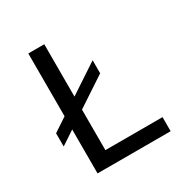

<svg xmlns="http://www.w3.org/2000/svg" viewBox="-161 -834 939 969"><g transform="rotate(-30 309.0 -349.5)"><path d="M53 -203V-280L133 -333V-699H226V-394L397 -507V-431L226 -318V-82H559V0H133V-256Z"/></g></svg>

Font: Fragment Mono
Style: Regular
Weight: 400
Monospace: yes
Designer: Wei Huang based on Nimbus Sans by URW Studio, based on Helvetica by Max Miedinger.
Foundry: Wei Huang
Version: Version 1.021; ttfautohint (v1.8.4.7-5d5b)